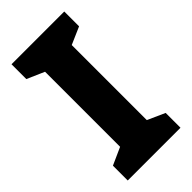

<svg xmlns="http://www.w3.org/2000/svg" viewBox="-224 -774 834 834"><g transform="rotate(-45 193.0 -357.0)"><path d="M355 0H31V-91L111 -127V-588L31 -623V-714H355V-623L275 -588V-127L355 -91Z"/></g></svg>

Font: Noto Sans SemiCondensed ExtraBold
Style: Regular
Weight: 800
Width: 4
Designer: Monotype Design Team
Foundry: Monotype Imaging Inc.
Version: Version 2.013; ttfautohint (v1.8.4.7-5d5b)